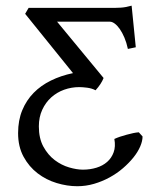

<svg xmlns="http://www.w3.org/2000/svg" viewBox="-20 -643 573 678"><path d="M43.9 -172.9Q43.9 -218.3 58.6 -253.7Q73.2 -289.1 98.9 -315.2Q124.5 -341.3 159.9 -358.6Q195.3 -376 237.8 -384.8L68.8 -594.2L81.1 -615.2H385.7Q397.5 -615.2 407 -616Q416.5 -616.7 425.5 -618.4Q434.6 -620.1 444.8 -623L459.5 -476.1L431.6 -470.2Q426.8 -492.7 419.2 -510.5Q411.6 -528.3 402.8 -540.8Q394 -553.2 385 -559.8Q376 -566.4 368.2 -566.4H181.6L345.7 -367.7L345.2 -367.2H345.7Q337.4 -346.2 317.4 -324.2Q304.7 -331.1 287.8 -333.3Q271 -335.4 259.8 -335.4Q232.4 -335.4 206.5 -326.2Q180.7 -316.9 160.9 -299.1Q141.1 -281.2 129.2 -255.4Q117.2 -229.5 117.2 -196.8Q117.2 -154.3 133.3 -125Q149.4 -95.7 173.3 -77.6Q197.3 -59.6 224.1 -51.8Q251 -43.9 272.9 -43.9Q298.3 -43.9 320.6 -50.8Q342.8 -57.6 358.4 -71.3Q374 -85 381.3 -105.2Q388.7 -125.5 383.8 -152.3Q392.1 -156.2 403.6 -160.2Q415 -164.1 427 -167.2Q439 -170.4 450.2 -172.9Q461.4 -175.3 470.2 -175.8L483.4 -161.1Q483.4 -145 475.1 -125.7Q466.8 -106.4 451.2 -86.9Q435.5 -67.4 414.3 -49.1Q393.1 -30.8 367.2 -16.6Q341.3 -2.4 312.3 6.1Q283.2 14.6 252.9 14.6Q217.3 14.6 180.2 3.4Q143.1 -7.8 112.8 -31Q82.5 -54.2 63.2 -89.6Q43.9 -125 43.9 -172.9Z"/></svg>

Font: Akkhara
Style: Regular
Weight: 400
Designer: J. Victor Gaultney
Version: Version 1.00 June 13, 2006, initial release